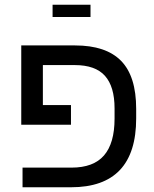

<svg xmlns="http://www.w3.org/2000/svg" viewBox="-20 -791 650 811"><path d="M463.9 -333Q463.9 -425.3 423.3 -470.7Q382.8 -516.1 295.9 -516.1H161.1V-347.2H279.8V-264.2H69.8V-599.1H296.9Q427.7 -599.1 491.5 -533.9Q555.2 -468.8 555.2 -331.1V-291Q555.2 0 279.8 0H75.2V-83H282.2Q375 -83 419.4 -134.5Q463.9 -186 463.9 -290ZM362.3 -771V-719.2H202.1V-771Z"/></svg>

Font: Arimo
Style: Regular
Weight: 400
Designer: Steve Matteson
Foundry: Monotype Imaging Inc.
Version: Version 1.33